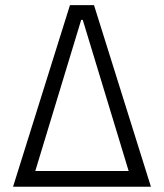

<svg xmlns="http://www.w3.org/2000/svg" viewBox="-20 -713 626 733"><path d="M29.8 0 247.1 -693.4H338.9L556.2 0ZM114.7 -60.1H471.2L295.9 -637.2H290Z"/></svg>

Font: Cascadia Mono PL Light
Style: Regular
Weight: 300
Monospace: yes
Designer: Aaron Bell
Foundry: Saja Typeworks
Version: Version 2404.023; ttfautohint (v1.8.4)